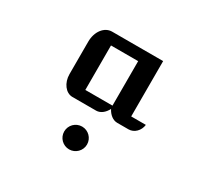

<svg xmlns="http://www.w3.org/2000/svg" viewBox="-123 -745 914 876"><g transform="rotate(30 333.5 -307.5)"><path d="M226.6 -240.2H351.6C373.5 -240.2 394.5 -256.3 406.7 -281.2C419.4 -256.3 440.4 -240.2 462.4 -240.2H522.5C551.8 -240.2 577.1 -265.6 580.6 -297.4H503.4V-588.9H234.9C194.3 -588.9 163.1 -548.3 163.1 -494.6V-323.7C163.1 -277.8 191.4 -240.2 226.6 -240.2ZM261.7 -297.4V-531.7H404.8V-297.4ZM272.9 -85.4C272.9 -52.2 299.8 -25.4 333 -25.4C365.7 -25.4 393.1 -52.2 393.1 -85.4C393.1 -118.7 366.2 -145.5 333 -145.5C299.8 -145.5 272.9 -118.7 272.9 -85.4Z"/></g></svg>

Font: Atomic Age
Style: Regular
Weight: 400
Designer: James Grieshaber
Foundry: James Grieshaber
Version: Version 1.002